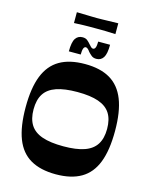

<svg xmlns="http://www.w3.org/2000/svg" viewBox="-146 -1111 971 1218"><g transform="rotate(15 339.5 -502.0)"><path d="M340 12Q239 12 173.5 -26Q108 -64 77 -144Q46 -224 46 -350Q46 -477 77.5 -556.5Q109 -636 174 -674Q239 -712 340 -712Q441 -712 505.5 -674Q570 -636 601.5 -556.5Q633 -477 633 -350Q633 -224 602 -144Q571 -64 506 -26Q441 12 340 12ZM340 -172Q425 -172 478 -190.5Q531 -209 556 -248.5Q581 -288 581 -350Q581 -413 556 -452Q531 -491 478 -509.5Q425 -528 340 -528Q255 -528 201.5 -509.5Q148 -491 123 -452Q98 -413 98 -350Q98 -288 123 -248.5Q148 -209 201.5 -190.5Q255 -172 340 -172ZM399 -762Q379 -762 366.5 -772.5Q354 -783 345 -793Q339 -802 331.5 -809Q324 -816 317 -816Q307 -816 302 -803Q297 -790 297 -763H219Q219 -824 235 -848Q251 -872 281 -872Q301 -872 313 -862Q325 -852 334 -841Q341 -833 348 -826Q355 -819 362 -819Q373 -819 378 -832Q383 -845 383 -871H461Q461 -811 445 -786.5Q429 -762 399 -762ZM204 -945V-1016Q246 -1015 268.5 -1014.5Q291 -1014 306 -1013.5Q321 -1013 339 -1013Q358 -1013 373 -1013.5Q388 -1014 411 -1014.5Q434 -1015 476 -1016V-945Q434 -947 411 -947.5Q388 -948 373 -948Q358 -948 339 -948Q321 -948 306 -948Q291 -948 268.5 -947.5Q246 -947 204 -945Z"/></g></svg>

Font: Ojuju ExtraLight
Style: Bold
Weight: 700
Version: Version 1.000